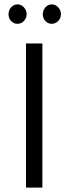

<svg xmlns="http://www.w3.org/2000/svg" viewBox="-20 -859 313 879"><path d="M19 -794Q19 -812 31 -825.5Q43 -839 60 -839Q77 -839 89.5 -825.5Q102 -812 102 -794Q102 -776 89.5 -763Q77 -750 60 -750Q43 -750 31 -762.5Q19 -775 19 -794ZM176 -794Q176 -812 188 -825.5Q200 -839 217 -839Q234 -839 246.5 -825.5Q259 -812 259 -794Q259 -776 246.5 -763Q234 -750 217 -750Q200 -750 188 -762.5Q176 -775 176 -794ZM174 -660V0H99V-660Z"/></svg>

Font: Quattrocento Sans
Style: Regular
Weight: 400
Designer: Pablo Impallari
Foundry: Pablo Impallari, Igino Marini, Brenda Gallo
Version: Version 2.000